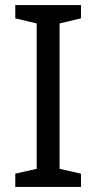

<svg xmlns="http://www.w3.org/2000/svg" viewBox="-20 -734 379 754"><path d="M298 0H40V-52L124 -71V-642L40 -662V-714H298V-662L214 -642V-71L298 -52Z"/></svg>

Font: Noto Sans Oriya
Style: Regular
Weight: 400
Designer: Amélie Bonet and Sol Matas
Foundry: Google LLC
Version: Version 2.006